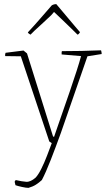

<svg xmlns="http://www.w3.org/2000/svg" viewBox="-20 -699 519 931"><path d="M55 199 51 182 56 174Q86 181 107 182.5Q128 184 153 162Q166 148 180.5 119Q195 90 208 56Q221 22 231 -5L219 -13L81 -426L5 -427Q4 -436 7 -443L94 -454L111 -440L237 -38L242 -35Q259 -85 279 -142Q299 -199 318 -254.5Q337 -310 351.5 -355Q366 -400 373 -427L279 -435Q278 -444 280 -451Q330 -451 375 -452Q420 -453 470 -455Q473 -446 473 -437L404 -426Q372 -334 339.5 -240Q307 -146 275 -54Q250 15 226 76.5Q202 138 183 174Q169 187 154 196.5Q139 206 118 212Q107 212 86.5 207.5Q66 203 55 199ZM146 -549 128 -531Q125 -532 120.5 -535.5Q116 -539 115 -542Q145 -574 174 -607.5Q203 -641 231 -673Q241 -679 253 -679L344 -571L368 -543Q367 -541 363.5 -536.5Q360 -532 356 -531Q345 -542 324 -562.5Q303 -583 280.5 -604.5Q258 -626 242 -641L228 -625Q208 -606 188.5 -588Q169 -570 146 -549Z"/></svg>

Font: Labrada ExtraLight
Style: Regular
Weight: 200
Designer: Mercedes Jáuregui
Foundry: Omnibus-Type Team
Version: Version 1.000; ttfautohint (v1.8.4.7-5d5b)